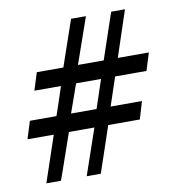

<svg xmlns="http://www.w3.org/2000/svg" viewBox="-70 -662 654 712"><g transform="rotate(-10 257.0 -306.5)"><path d="M279.1 -253H183.1C195.6 -290 208.4 -323 220.9 -360H314.9ZM367.9 -360H485.9L506.6 -426H389.6L447.1 -599H395.1C374.8 -541 356.8 -484 336.6 -426H239.6L300.1 -599H244.1C223.8 -541 204.8 -484 184.6 -426H84.6L63.9 -360H163.9C152.4 -323 140.6 -290 128.1 -253H28.1L7.4 -187H106.4L47.9 -14H102.9C124.2 -72 141.8 -127 163.4 -187H259.4L199.9 -14H252.9C273.2 -72 290.8 -127 311.4 -187H430.4L450.1 -253H332.1Z"/></g></svg>

Font: Linux Biolinum O 
Style: Bold Italic
Weight: 700
Designer: Philipp H. Poll
Foundry: Philipp H. Poll
Version: Version 1.3.2